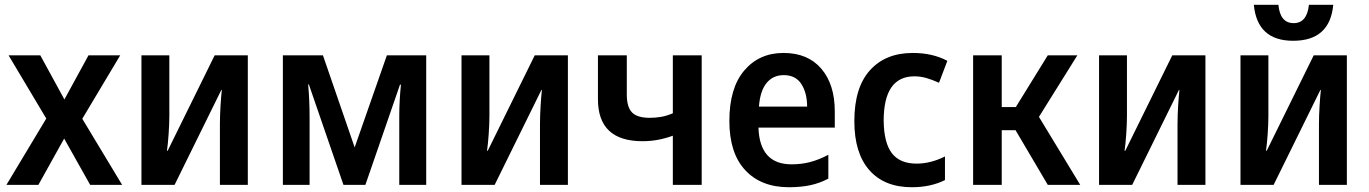

<svg xmlns="http://www.w3.org/2000/svg" viewBox="-20 -775 5740 805"><path d="M7 0 174 -278 16 -543H149L250 -358L351 -543H484L325 -277L492 0H358L249 -194L141 0Z M573 0V-543H690V-289Q690 -256 687 -213Q684 -170 680 -143H683L880 -543H1019V0H902V-252Q902 -289 904.5 -330Q907 -371 910 -398H908L712 0Z M1166 0V-543H1334L1467 -157L1602 -543H1767V0H1654V-288Q1654 -351 1661 -420H1657L1512 0H1420L1275 -421H1272Q1275 -388 1276.5 -354Q1278 -320 1278 -286V0Z M1915 0V-543H2032V-289Q2032 -256 2029 -213Q2026 -170 2022 -143H2025L2222 -543H2361V0H2244V-252Q2244 -289 2246.5 -330Q2249 -371 2252 -398H2250L2054 0Z M2801 0V-206Q2771 -195 2739.5 -189Q2708 -183 2674 -183Q2487 -183 2487 -359V-543H2608V-378Q2608 -326 2630 -303.5Q2652 -281 2704 -281Q2728 -281 2751.5 -285Q2775 -289 2801 -300V-543H2922V0Z M3288 10Q3171 10 3104.5 -61.5Q3038 -133 3038 -268Q3038 -406 3100.5 -479.5Q3163 -553 3265 -553Q3367 -553 3423.5 -487Q3480 -421 3480 -308V-240H3160Q3165 -86 3299 -86Q3340 -86 3376.5 -95.5Q3413 -105 3453 -126V-26Q3417 -7 3377.5 1.5Q3338 10 3288 10ZM3162 -328H3364Q3364 -385 3340 -422.5Q3316 -460 3266 -460Q3221 -460 3194 -427Q3167 -394 3162 -328Z M3803 10Q3688 10 3625 -61.5Q3562 -133 3562 -267Q3562 -408 3627.5 -480.5Q3693 -553 3807 -553Q3890 -553 3952 -520L3917 -428Q3888 -441 3863.5 -448Q3839 -455 3814 -455Q3685 -455 3685 -269Q3686 -176 3719.5 -132.5Q3753 -89 3823 -89Q3882 -89 3942 -119V-20Q3882 10 3803 10Z M4060 0V-543H4180V-326H4239L4373 -543H4497L4336 -285L4509 0H4373L4238 -229H4180V0Z M4588 0V-543H4705V-289Q4705 -256 4702 -213Q4699 -170 4695 -143H4698L4895 -543H5034V0H4917V-252Q4917 -289 4919.5 -330Q4922 -371 4925 -398H4923L4727 0Z M5181 0V-543H5298V-289Q5298 -256 5295 -213Q5292 -170 5288 -143H5291L5488 -543H5627V0H5510V-252Q5510 -289 5512.5 -330Q5515 -371 5518 -398H5516L5320 0ZM5402 -604Q5251 -604 5237 -755H5340Q5347 -678 5404 -678Q5460 -678 5468 -755H5570Q5556 -604 5402 -604Z"/></svg>

Font: Noto Sans SemiCondensed SemiBold
Style: Regular
Weight: 600
Width: 4
Designer: Monotype Design Team
Foundry: Monotype Imaging Inc.
Version: Version 2.013; ttfautohint (v1.8.4.7-5d5b)